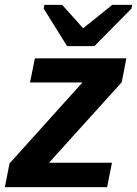

<svg xmlns="http://www.w3.org/2000/svg" viewBox="-25 -767 562 787"><path d="M414 0H-5L14 -97L313 -429H98L118 -528H493L474 -430L176 -100H434ZM514 -732 362 -578H250L154 -732L157 -747H230L315 -652H317L435 -747H517Z"/></svg>

Font: Libra Sans
Style: Bold Italic
Weight: 700
Italic angle: -12°
Foundry: Context Ltd
Version: Version 1.002